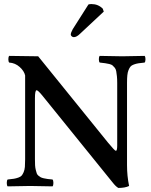

<svg xmlns="http://www.w3.org/2000/svg" viewBox="-20 -925 753 955"><path d="M18.1 2Q13.7 -2.4 13.7 -15.1Q13.7 -27.8 18.1 -32.2Q38.6 -34.2 49.1 -35.9Q59.6 -37.6 71.3 -41.7Q83 -45.9 87.9 -51.8Q92.8 -57.6 97.7 -68.8Q102.5 -80.1 103.8 -95Q105 -109.9 105 -132.8V-549.8Q100.1 -571.8 77.9 -591.8Q55.7 -611.8 25.9 -613.8Q21.5 -618.2 21.5 -630.4Q21.5 -642.6 25.9 -647L169.9 -645L517.1 -215.8Q550.8 -174.8 556.2 -174.8Q563 -174.8 563 -201.2V-512.2Q563 -532.2 561.5 -546.1Q560.1 -560.1 558.1 -570.8Q556.2 -581.5 550.5 -588.4Q544.9 -595.2 539.8 -599.6Q534.7 -604 523.4 -606.7Q512.2 -609.4 502.9 -610.6Q493.7 -611.8 476.1 -613.8Q471.7 -618.2 471.7 -630.4Q471.7 -642.6 476.1 -647Q567.9 -645 587.9 -645Q611.3 -645 699.2 -647Q703.6 -642.6 703.6 -630.4Q703.6 -618.2 699.2 -613.8Q679.2 -611.8 668.2 -610.1Q657.2 -608.4 645.8 -604.2Q634.3 -600.1 629.2 -594Q624 -587.9 619.4 -576.7Q614.7 -565.4 613.3 -550.3Q611.8 -535.2 611.8 -512.2V-103Q611.8 -49.8 622.1 0Q602.1 9.8 568.8 9.8Q556.6 3.9 538.1 -20L192.9 -446.8Q169.4 -476.1 162.1 -476.1Q153.8 -476.1 153.8 -436V-132.8Q153.8 -115.2 154.5 -102.5Q155.3 -89.8 158 -79.6Q160.6 -69.3 162.8 -62.7Q165 -56.2 171.4 -51Q177.7 -45.9 182.6 -43.2Q187.5 -40.5 198.2 -38.1Q209 -35.6 217 -34.7Q225.1 -33.7 241.2 -32.2Q245.6 -27.8 245.6 -15.1Q245.6 -2.4 241.2 2Q151.4 0 129.9 0Q107.9 0 18.1 2ZM419.9 -902.8Q425.8 -904.8 435.1 -904.8Q468.3 -904.8 491.2 -881.8L496.1 -867.2L378.9 -757.8Q361.3 -740.2 347.2 -740.2Q341.3 -740.2 336.7 -744.4Q332 -748.5 332 -752.9Q332 -762.2 341.8 -779.8Z"/></svg>

Font: Common Serif Medium
Style: Regular
Weight: 500
Designer: Philipp H. Poll, Khaled Hosny
Foundry: Stefan Peev, Context Ltd.
Version: Version 1.026